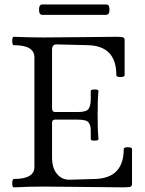

<svg xmlns="http://www.w3.org/2000/svg" viewBox="-20 -826 643 850"><path d="M34.2 0ZM451.2 -806.2Q464.8 -806.2 464.8 -783.2Q464.8 -760.3 449.2 -760.3H167Q152.8 -760.3 152.8 -783.2Q152.8 -806.2 167 -806.2ZM132.3 -86.4V-572.3Q132.3 -626 41 -626Q34.2 -626 34.2 -644.5Q34.2 -663.1 41 -663.1Q109.4 -660.2 173.1 -660.2Q236.8 -660.2 344.2 -661.6Q451.7 -663.1 496.6 -663.1Q521.5 -663.1 526.6 -659.7Q531.7 -656.2 531.7 -649.9V-493.2Q531.7 -484.9 513.4 -484.9Q495.1 -484.9 495.1 -493.2Q495.1 -623 369.1 -626L230.5 -629.4Q210.4 -629.9 210.4 -606V-346.2Q210.4 -330.1 224.1 -330.1H324.7Q362.8 -330.1 372.3 -344.2Q381.8 -358.4 381.8 -387.2V-423.3Q381.8 -429.7 398.9 -429.9Q416 -430.2 416 -423.3Q412.1 -388.7 412.1 -318.8Q412.1 -249 416 -210Q416 -203.6 398.9 -203.4Q381.8 -203.1 381.8 -210V-250Q381.8 -271 372.3 -283.7Q362.8 -296.4 324.7 -296.4H222.7Q210.4 -296.4 210.4 -281.2V-127.9Q210.4 -72.8 242.2 -45.9Q260.7 -30.3 286.6 -30.3L401.4 -33.7Q527.8 -37.6 527.8 -166Q527.8 -174.3 546.1 -174.3Q564.5 -174.3 564.5 -166V-11.2Q564.5 1 550.8 2.4Q543 3.4 528.8 3.4Q472.2 3.4 355.2 1.7Q238.3 0 175.3 0Q112.3 0 41 3.4Q34.2 3.4 34.2 -14.9Q34.2 -33.2 41 -33.7Q132.3 -33.7 132.3 -86.4Z"/></svg>

Font: Junicode
Style: Regular
Weight: 400
Designer: Peter S. Baker
Foundry: Briery Creek Software
Version: Version 0.7.2